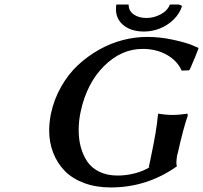

<svg xmlns="http://www.w3.org/2000/svg" viewBox="-20 -822 901 852"><path d="M502 -43Q540 -43 578.9 -53Q617.7 -63 647 -82L640.1 -79.1L648.9 -121.1Q675.3 -245.6 680.2 -307.1Q680.2 -307.6 681.2 -312.5Q682.1 -317.4 682.1 -317.9Q713.9 -312 746.1 -312Q760.7 -312 777.3 -313.5Q793.9 -314.9 802.7 -316.4L812 -317.9L813 -308.1Q793.9 -254.9 768.1 -139.2Q766.1 -135.3 766.1 -132.8Q759.8 -95.7 765.1 -84Q632.8 9.8 471.2 9.8Q405.8 9.8 353.3 -9.8Q300.8 -29.3 267.3 -63.7Q233.9 -98.1 216.1 -144Q198.2 -189.9 198.2 -243.2Q198.2 -277.8 206.1 -317.9Q219.7 -381.8 251.5 -437.5Q283.2 -493.2 325.9 -533Q368.7 -572.8 419.9 -601.6Q471.2 -630.4 525.4 -644.3Q579.6 -658.2 632.8 -658.2Q689.5 -658.2 746.1 -646Q802.7 -633.8 831.1 -622.1L859.9 -609.9L860.8 -606.9Q854 -588.9 846.7 -570.8Q839.4 -552.7 832.8 -538.1Q826.2 -523.4 824.2 -518.1Q821.3 -512.2 818.8 -509.8L786.1 -508.8Q766.6 -552.7 720 -578.9Q673.3 -605 612.8 -605Q518.1 -605 441.4 -528.6Q364.7 -452.1 337.9 -326.2Q329.1 -286.1 329.1 -245.1Q329.1 -204.6 338.4 -169.7Q347.7 -134.8 366.9 -105.7Q386.2 -76.7 420.9 -59.8Q455.6 -43 502 -43ZM773.9 -801.8 788.1 -795.9Q777.3 -761.2 750 -734.9Q722.7 -708.5 688.5 -695.3Q654.3 -682.1 619.1 -682.1Q557.6 -682.1 522.7 -714.6Q487.8 -747.1 496.1 -801.8H550.8Q550.8 -773.9 573.2 -758.1Q595.7 -742.2 629.9 -742.2Q662.6 -742.2 692.9 -758.3Q723.1 -774.4 733.9 -801.8Z"/></svg>

Font: Linear Smooth
Style: Bold Italic
Weight: 700
Designer: Philipp H. Poll, Flanker
Foundry: Philipp H. Poll, reworked by Flanker
Version: Version 1.061 | FøM Fix